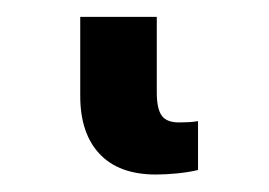

<svg xmlns="http://www.w3.org/2000/svg" viewBox="-20 38 312 223"><path d="M161.1 240.7Q118.2 240.7 95.7 216.8Q73.2 192.9 73.2 149.4V57.6H162.1V145.5Q162.1 164.1 167.7 172.1Q173.3 180.2 188 180.2Q193.8 180.2 198.7 179.9Q203.6 179.7 210 178.7V235.4Q200.7 237.8 186.8 239.3Q172.9 240.7 161.1 240.7Z"/></svg>

Font: Inter 17pt Medium
Style: Regular
Weight: 500
Version: Version 4.001;git-66647c0bb